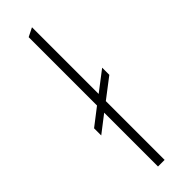

<svg xmlns="http://www.w3.org/2000/svg" viewBox="-248 -730 739 739"><g transform="rotate(-45 121.5 -361.0)"><path d="M98 0V-293L28 -239V-278L98 -332V-704L134 -722V-359L215 -421V-382L134 -320V0Z"/></g></svg>

Font: Overpass Thin
Style: Regular
Weight: 250
Designer: Delve Withrington, Dave Bailey, Thomas Jockin
Foundry: Delve Fonts LLC
Version: Version 4.000